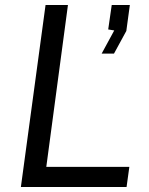

<svg xmlns="http://www.w3.org/2000/svg" viewBox="-20 -743 591 763"><path d="M161 -723 63 0H483L494 -80H164L250 -723ZM384 -530H433L482 -620L496 -723H424L410 -626L434 -622Z"/></svg>

Font: United Sans
Style: Italic
Weight: 400
Italic angle: -8°
Designer: Pablo Impallari, Rodrigo Fuenzalida (Modified by Dan O. Williams)
Version: Version 1.000;PS 001.000;hotconv 1.0.88;makeotf.lib2.5.64775